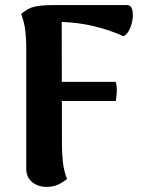

<svg xmlns="http://www.w3.org/2000/svg" viewBox="-20 -718 574 753"><path d="M163 15Q129 15 106 -4Q83 -23 83 -56V-533Q83 -562 79.5 -595.5Q76 -629 63 -663Q89 -686 116 -692Q143 -698 190 -698H479Q493 -698 498 -682Q503 -666 500 -643.5Q497 -621 487.5 -601.5Q478 -582 464 -576Q412 -600 349.5 -615Q287 -630 222 -632L223 -146Q223 -118 226.5 -83.5Q230 -49 243 -16Q234 -8 213 3.5Q192 15 163 15ZM197 -322V-397H434Q439 -378 438 -358Q437 -338 434 -322Z"/></svg>

Font: Arima Thin
Style: Bold
Weight: 700
Version: Version 1.100